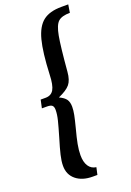

<svg xmlns="http://www.w3.org/2000/svg" viewBox="-185 -816 770 1130"><g transform="rotate(-20 200.0 -251.0)"><path d="M46 131Q46 102 55 64Q64 26 82 -33Q100 -94 109 -130Q118 -166 118 -194Q118 -214 109 -222Q100 -230 77 -230H45L56 -281H87Q122 -281 138 -308.5Q154 -336 156 -402Q162 -539 181.5 -613.5Q201 -688 242 -720Q283 -752 357 -752H400L392 -702Q341 -702 318.5 -681.5Q296 -661 284.5 -598Q273 -535 260 -381Q256 -330 235 -304.5Q214 -279 161 -256Q192 -242 204 -224.5Q216 -207 216 -178Q216 -156 210.5 -128Q205 -100 192 -50Q178 2 171 39Q164 76 164 107Q164 150 180.5 175.5Q197 201 228 205L218 250H189Q124 250 85 218Q46 186 46 131Z"/></g></svg>

Font: Lobster
Style: Regular
Weight: 400
Designer: Impallari Type
Foundry: Impallari Type
Version: Version 2.100